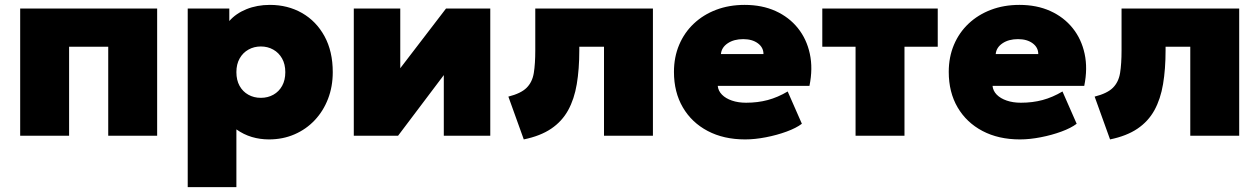

<svg xmlns="http://www.w3.org/2000/svg" viewBox="-20 -555 5149 785"><path d="M62.5 0V-520H622.5V0H422.5V-364H262.5V0Z M747.5 210V-520H917.5V-469Q944.5 -500 987.8 -517.5Q1031 -535 1083.5 -535Q1156.5 -535 1214.8 -501.8Q1273 -468.5 1306.8 -406.8Q1340.5 -345 1340.5 -260Q1340.5 -201 1321.2 -151Q1302 -101 1267 -63.8Q1232 -26.5 1184.2 -5.8Q1136.5 15 1079.5 15Q1043 15 1009.5 5Q976 -5 946.5 -26V210ZM1046.5 -155Q1075 -155 1097.8 -167.8Q1120.5 -180.5 1133.5 -204Q1146.5 -227.5 1146.5 -260Q1146.5 -292.5 1133.2 -316Q1120 -339.5 1097.2 -352.2Q1074.5 -365 1046.5 -365Q1018.5 -365 995.8 -352.2Q973 -339.5 959.8 -316Q946.5 -292.5 946.5 -260Q946.5 -227.5 959.5 -204Q972.5 -180.5 995.2 -167.8Q1018 -155 1046.5 -155Z M1426.5 0V-520H1616.5V-276L1803.5 -520H1984.5V0H1794.5V-248L1607.5 0Z M2121.5 15 2058.5 -160Q2110 -173 2133.2 -196.2Q2156.5 -219.5 2162.5 -256.8Q2168.5 -294 2168.5 -349V-520H2649.5V0H2449.5V-364H2348.5V-349Q2348.5 -272.5 2338.2 -211.2Q2328 -150 2302.8 -104.2Q2277.5 -58.5 2233.5 -28.8Q2189.5 1 2121.5 15Z M3026.5 15Q2939 15 2873.5 -19.5Q2808 -54 2771.8 -116Q2735.5 -178 2735.5 -261Q2735.5 -321.5 2756.8 -371.8Q2778 -422 2816.8 -458.5Q2855.5 -495 2908.2 -515Q2961 -535 3024.5 -535Q3095.5 -535 3150.8 -510Q3206 -485 3242 -440.2Q3278 -395.5 3291 -335.2Q3304 -275 3289.5 -204H2914.5Q2916.5 -183.5 2931.8 -168Q2947 -152.5 2972.5 -143.8Q2998 -135 3030.5 -135Q3078 -135 3119 -146Q3160 -157 3200.5 -181L3258.5 -49Q3235.5 -31.5 3196 -17Q3156.5 -2.5 3111.5 6.2Q3066.5 15 3026.5 15ZM2927.5 -334H3101.5Q3101.5 -361 3078.5 -378Q3055.5 -395 3018.5 -395Q2980.5 -395 2955.2 -378Q2930 -361 2927.5 -334Z M3478 0V-364H3342V-520H3814V-364H3678V0Z M4150 15Q4062.5 15 3997 -19.5Q3931.5 -54 3895.2 -116Q3859 -178 3859 -261Q3859 -321.5 3880.2 -371.8Q3901.5 -422 3940.2 -458.5Q3979 -495 4031.8 -515Q4084.5 -535 4148 -535Q4219 -535 4274.2 -510Q4329.5 -485 4365.5 -440.2Q4401.5 -395.5 4414.5 -335.2Q4427.5 -275 4413 -204H4038Q4040 -183.5 4055.2 -168Q4070.5 -152.5 4096 -143.8Q4121.5 -135 4154 -135Q4201.5 -135 4242.5 -146Q4283.5 -157 4324 -181L4382 -49Q4359 -31.5 4319.5 -17Q4280 -2.5 4235 6.2Q4190 15 4150 15ZM4051 -334H4225Q4225 -361 4202 -378Q4179 -395 4142 -395Q4104 -395 4078.8 -378Q4053.5 -361 4051 -334Z M4518.5 15 4455.5 -160Q4507 -173 4530.2 -196.2Q4553.5 -219.5 4559.5 -256.8Q4565.5 -294 4565.5 -349V-520H5046.5V0H4846.5V-364H4745.5V-349Q4745.5 -272.5 4735.2 -211.2Q4725 -150 4699.8 -104.2Q4674.5 -58.5 4630.5 -28.8Q4586.5 1 4518.5 15Z"/></svg>

Font: Geologica Black
Style: Regular
Weight: 900
Designer: Sindre Bremnes, Frode Helland
Foundry: Monokrom Skriftforlag AS
Version: Version 1.010;gftools[0.9.28]